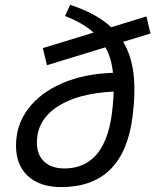

<svg xmlns="http://www.w3.org/2000/svg" viewBox="-20 -760 639 790"><path d="M247.6 -694.3 268.6 -740.2Q376.5 -705.1 437.5 -647.9L582.5 -692.4L599.1 -622.1L486.8 -587.9Q521 -530.8 529.5 -454.8Q538.1 -378.9 525.4 -280.3Q488.8 9.8 231.9 9.8Q144.5 9.8 95.2 -35.4Q45.9 -80.6 45.9 -160.6Q45.9 -246.6 96.2 -312.7Q146.5 -378.9 236.3 -417.7Q326.2 -456.5 444.8 -460.4Q441.9 -489.7 434.3 -515.9Q426.8 -542 414.1 -565.4L173.3 -491.7L156.2 -562L365.2 -626Q321.3 -665.5 247.6 -694.3ZM447.8 -383.3Q299.3 -376 215.6 -320.8Q131.8 -265.6 131.8 -172.9Q131.8 -123 161.9 -95Q191.9 -66.9 245.1 -66.9Q421.4 -66.9 443.8 -323.7Q446.8 -356 447.8 -383.3Z"/></svg>

Font: Cascadia Mono PL SemiLight
Style: Italic
Weight: 350
Italic angle: -10°
Monospace: yes
Designer: Aaron Bell
Foundry: Saja Typeworks
Version: Version 2404.023; ttfautohint (v1.8.4)